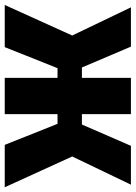

<svg xmlns="http://www.w3.org/2000/svg" viewBox="99 -672 573 811"><g transform="rotate(90 385.5 -266.5)"><path d="M771 0H592L503 -223H462V0H309V-223H268L179 0H1L130 -285L11 -533H177L265 -326H309V-533H462V-326H506L596 -533H760L641 -285Z"/></g></svg>

Font: Trujillo ExtraBold
Style: Regular
Weight: 800
Designer: Fira Sans original fonts by bBox Type GmbH, Carrois Corporate GbR, & Edenspiekermann AG / Changes by Cristiano Sobral
Foundry: Fira Sans original fonts by bBox Type GmbH, Carrois Corporate GbR, & Edenspiekermann AG / Changes by Cristiano Sobral
Version: Version 4.301;July 28, 2020;FontCreator 13.0.0.2655 64-bit